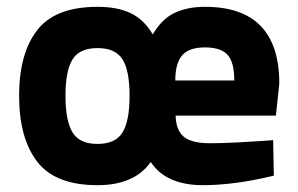

<svg xmlns="http://www.w3.org/2000/svg" viewBox="-20 -531 874 563"><path d="M596 -111Q632 -111 678.5 -113.5Q725 -116 753 -118L781 -120L783 -16Q668 12 575 12Q467 12 422 -56Q374 12 266 12Q142 12 89 -57Q36 -126 36 -250Q36 -374 89 -442.5Q142 -511 266 -511Q324 -511 363 -492.5Q402 -474 428 -430Q454 -475 491.5 -493Q529 -511 581 -511Q799 -511 799 -286L789 -192H495Q496 -149 519 -130Q542 -111 596 -111ZM192.5 -143Q213 -109 266 -109Q319 -109 339.5 -143Q360 -177 360 -250Q360 -323 339.5 -356.5Q319 -390 266 -390Q213 -390 192.5 -356.5Q172 -323 172 -250Q172 -177 192.5 -143ZM494 -295H667Q667 -348 647.5 -370Q628 -392 581 -392Q534 -392 514 -368.5Q494 -345 494 -295Z"/></svg>

Font: TitilliumText
Style: ExtraBold
Weight: 800
Designer: Accademia di Belle Arti di Urbino and others
Foundry: Accademia di Belle Arti di Urbino and others.
Version: Version 60.001